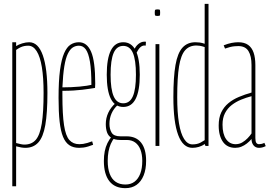

<svg xmlns="http://www.w3.org/2000/svg" viewBox="-20 -760 1404 1000"><path d="M44 210V-540H64V-520Q76 -528 95.5 -534Q115 -540 132 -540Q179 -540 203 -472Q227 -404 227 -276Q227 -172 216 -109Q205 -46 179.5 -18Q154 10 112 10Q102 10 90 8Q78 6 64 2V210ZM107 -7Q145 -7 166.5 -32Q188 -57 197.5 -116Q207 -175 207 -276Q207 -356 198 -410.5Q189 -465 171 -493.5Q153 -522 127 -522Q116 -522 106 -520Q96 -518 86.5 -513.5Q77 -509 64 -500V-15Q81 -11 89.5 -9Q98 -7 107 -7Z M392 10Q362 10 341.5 -3.5Q321 -17 308.5 -47Q296 -77 290.5 -127Q285 -177 285 -250Q285 -338 292.5 -394.5Q300 -451 314 -483Q328 -515 347.5 -527.5Q367 -540 391 -540Q433 -540 454.5 -490.5Q476 -441 476 -325Q476 -321 475.5 -312.5Q475 -304 475 -302Q462 -300 445.5 -297.5Q429 -295 408.5 -292.5Q388 -290 362 -288.5Q336 -287 305 -287Q305 -282 305 -276Q305 -270 305 -265Q305 -164 313.5 -108Q322 -52 341.5 -30.5Q361 -9 393 -9Q403 -9 413 -10.5Q423 -12 435 -15.5Q447 -19 460 -24L465 -6Q452 -1 439 3Q426 7 414.5 8.5Q403 10 392 10ZM305 -305Q327 -305 350.5 -306Q374 -307 395 -309Q416 -311 432 -313.5Q448 -316 456 -318Q456 -394 448.5 -438.5Q441 -483 427 -502.5Q413 -522 391 -522Q374 -522 359.5 -513Q345 -504 333.5 -480.5Q322 -457 315 -414.5Q308 -372 305 -305Z M633 220Q578 220 549.5 183.5Q521 147 521 78Q521 51 525.5 28Q530 5 539.5 -14.5Q549 -34 564 -52L578 -45Q565 -29 557 -10.5Q549 8 545 30Q541 52 541 78Q541 118 551.5 145.5Q562 173 582.5 187Q603 201 633 201Q661 201 680.5 186.5Q700 172 710.5 144.5Q721 117 721 78Q721 44 711.5 19.5Q702 -5 684 -18Q666 -31 640 -31H607Q578 -31 561 -41.5Q544 -52 537.5 -70.5Q531 -89 531 -114Q531 -145 544 -173Q557 -201 582 -223L593 -213Q572 -194 561 -169Q550 -144 550 -115Q550 -88 561.5 -69Q573 -50 607 -50H639Q689 -50 715 -17Q741 16 741 78Q741 122 728 154Q715 186 691 203Q667 220 633 220ZM622 -203Q579 -203 557.5 -245Q536 -287 536 -371Q536 -455 557.5 -497.5Q579 -540 622 -540Q665 -540 686.5 -497.5Q708 -455 708 -371Q708 -287 686.5 -245Q665 -203 622 -203ZM622 -222Q656 -222 672 -258.5Q688 -295 688 -371Q688 -448 672 -484.5Q656 -521 622 -521Q588 -521 572 -484.5Q556 -448 556 -371Q556 -295 572 -258.5Q588 -222 622 -222ZM688 -479 678 -499Q686 -519 701 -531Q716 -543 732 -543Q737 -543 738 -543Q739 -543 740 -542L739 -522Q738 -523 737 -523Q736 -523 732 -523Q720 -523 709.5 -512.5Q699 -502 688 -479Z M800 -677Q790 -677 788 -679.5Q786 -682 786 -694Q786 -706 788 -708.5Q790 -711 800 -711Q811 -711 812.5 -708.5Q814 -706 814 -694Q814 -682 812.5 -679.5Q811 -677 800 -677ZM790 0V-530H810V0Z M1050 0 1046 -10Q1033 0 1016 5Q999 10 982 10Q933 10 908 -57Q883 -124 883 -254Q883 -359 894 -421.5Q905 -484 930.5 -512Q956 -540 998 -540Q1009 -540 1020.5 -538.5Q1032 -537 1046 -532V-740H1066V0ZM1046 -30V-515Q1030 -520 1021 -521.5Q1012 -523 1003 -523Q966 -523 944 -498Q922 -473 912.5 -414Q903 -355 903 -254Q903 -174 912 -119Q921 -64 939 -36Q957 -8 982 -8Q994 -8 1004 -10Q1014 -12 1024 -17Q1034 -22 1046 -30Z M1119 -106Q1119 -147 1132.5 -175Q1146 -203 1169.5 -222.5Q1193 -242 1224 -255Q1255 -268 1290 -278V-421Q1290 -468 1274 -494Q1258 -520 1221 -520Q1212 -520 1201 -519Q1190 -518 1178 -515Q1166 -512 1152 -507L1145 -524Q1168 -533 1186.5 -536.5Q1205 -540 1221 -540Q1253 -540 1272.5 -526Q1292 -512 1301 -485.5Q1310 -459 1310 -421V-41Q1310 -23 1315 -16Q1320 -9 1329 -9Q1335 -9 1342 -10.5Q1349 -12 1357 -16L1364 1Q1354 6 1345.5 8Q1337 10 1329 10Q1311 10 1300.5 -3Q1290 -16 1290 -36Q1279 -23 1265.5 -12.5Q1252 -2 1237 4Q1222 10 1205 10Q1185 10 1169 2.5Q1153 -5 1142 -20Q1131 -35 1125 -56.5Q1119 -78 1119 -106ZM1139 -111Q1139 -62 1157.5 -35.5Q1176 -9 1207 -9Q1226 -9 1241.5 -18Q1257 -27 1269.5 -40Q1282 -53 1290 -65V-259Q1263 -252 1236 -241Q1209 -230 1187 -213Q1165 -196 1152 -171Q1139 -146 1139 -111Z"/></svg>

Font: Georama ExtraCondensed Thin
Style: Regular
Weight: 100
Width: 2
Designer: Jean-Baptiste Levee
Foundry: Production Type
Version: Version 1.001